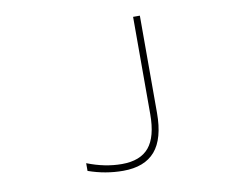

<svg xmlns="http://www.w3.org/2000/svg" viewBox="-80 -836 1160 953"><g transform="rotate(-10 500.0 -360.0)"><path d="M647.5 -732.4H681.6V-242.2Q681.6 -112.3 628.4 -50.3Q575.2 11.7 466.8 11.7Q377.9 11.7 292 -18.6V-57.6Q380.9 -22.5 466.8 -22.5Q559.6 -22.5 603.5 -75.2Q647.5 -127.9 647.5 -242.2Z"/></g></svg>

Font: Gen Shin Gothic Monospace ExtraLight
Style: Regular
Weight: 200
Designer: [Source Han Sans]
Ryoko NISHIZUKA  (kana & ideographs); Paul D. Hunt (Latin, Greek & Cyrillic); Wenlong ZHANG  (bopomofo
Version: Version 1.002.20150607